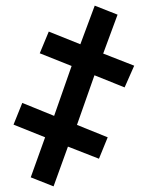

<svg xmlns="http://www.w3.org/2000/svg" viewBox="-20 -656 521 681"><path d="M316 -636 265 -499 153 -544 121 -467 234 -422 172 -245 59 -291 28 -214 140 -169 89 -27 170 5 221 -136 331 -93 362 -169 253 -213 315 -389 422 -346 456 -423 346 -466 397 -604Z"/></svg>

Font: Noto Sans Display Condensed Medium
Style: Regular
Weight: 500
Width: 3
Designer: Monotype Design Team
Foundry: Monotype Imaging Inc.
Version: Version 1.900